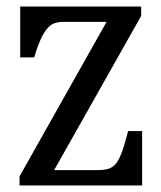

<svg xmlns="http://www.w3.org/2000/svg" viewBox="-20 -569 495 589"><path d="M416 -167V0H40V-28L307 -502H175Q150 -502 136 -492Q122 -482 109.5 -458Q97 -434 85 -393H42V-549H413V-520L146 -47H274Q299 -47 312 -51Q325 -55 334 -65Q343 -75 352 -97.5Q361 -120 373 -167Z"/></svg>

Font: Myanglish
Style: Regular
Weight: 400
Designer: KyawKyaw ( MaYenGone)
Foundry: TattooFont3D
Version: Version 1.003 December 13, 2014